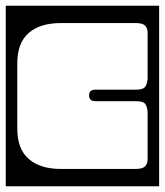

<svg xmlns="http://www.w3.org/2000/svg" viewBox="-40 -626 572 666"><path d="M-20 -606H512V20H-20ZM269 -295Q269 -315 291 -315H431Q455 -315 462.5 -323.5Q470 -332 472 -352V-513Q472 -527.5 463.5 -536.8Q455 -546 431 -546H171Q99 -546 59.5 -511.5Q20 -477 20 -407V-179Q20 -109.5 59.5 -74.8Q99 -40 171 -40H431Q455 -40 463.5 -49.5Q472 -59 472 -73V-238Q470 -259 462.5 -267Q455 -275 431 -275H291Q269 -275 269 -295Z"/></svg>

Font: Honk Rounded
Style: Regular
Weight: 400
Designer: Noopur Datye & Yesha Goshar
Foundry: Ek Type
Version: Version 1.000